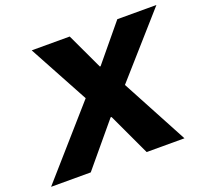

<svg xmlns="http://www.w3.org/2000/svg" viewBox="-158 -832 1058 978"><g transform="rotate(-20 370.5 -343.5)"><path d="M-40 0H175L366 -229H371L478 0H683L491 -359L781 -687H569L407 -491H403L311 -687H105L280 -364Z"/></g></svg>

Font: Archivo ExtraBold
Style: Italic
Weight: 800
Italic angle: -10°
Designer: Hector Gatti
Foundry: Omnibus-Type
Version: Version 2.001